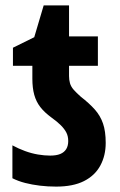

<svg xmlns="http://www.w3.org/2000/svg" viewBox="-20 -682 445 712"><path d="M188 10Q157 10 128 6.5Q99 3 73.5 -3.5Q48 -10 26 -21V-143Q48 -131 72.5 -122Q97 -113 121 -109Q145 -105 166 -105Q189 -105 203.5 -111Q218 -117 225.5 -129Q233 -141 233 -159Q233 -177 226 -190.5Q219 -204 205.5 -217.5Q192 -231 171 -246Q145 -265 129.5 -285Q114 -305 107 -330.5Q100 -356 100 -390V-438H28V-505L107 -544L142 -662H236V-547H343V-438H236V-400Q236 -386 239.5 -373.5Q243 -361 253 -349.5Q263 -338 280 -323Q311 -299 331.5 -276Q352 -253 362 -224Q372 -195 372 -152Q372 -105 352 -68Q332 -31 291.5 -10.5Q251 10 188 10Z"/></svg>

Font: Noto Sans Display Condensed
Style: Bold
Weight: 700
Width: 3
Designer: Monotype Design Team
Foundry: Monotype Imaging Inc.
Version: Version 2.003